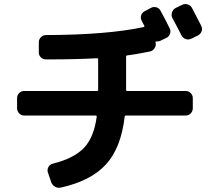

<svg xmlns="http://www.w3.org/2000/svg" viewBox="-20 -858 1040 939"><path d="M918.9 -819.3 963.9 -732.4Q970.7 -718.8 966.3 -705.6Q961.9 -692.4 948.2 -684.6L916 -668.9Q902.3 -662.1 888.2 -667Q874 -671.9 867.2 -685.5Q853.5 -713.9 823.2 -769.5Q816.4 -782.2 820.8 -796.4Q825.2 -810.5 837.9 -818.4L870.1 -834Q883.8 -840.8 897.9 -836.4Q912.1 -832 918.9 -819.3ZM98.6 -413.1H455.1Q460 -413.1 460 -418V-568.4Q460 -573.2 455.1 -573.2Q352.5 -567.4 205.1 -567.4Q190.4 -567.4 180.2 -577.1Q169.9 -586.9 169.9 -601.6V-651.4Q169.9 -666 180.2 -676.3Q190.4 -686.5 205.1 -686.5Q503.9 -687.5 682.6 -725.6Q687.5 -727.5 686.5 -730.5Q683.6 -734.4 679.7 -743.2Q675.8 -752 672.9 -756.8Q666 -769.5 670.4 -783.2Q674.8 -796.9 688.5 -803.7L717.8 -819.3Q730.5 -826.2 744.6 -822.3Q758.8 -818.4 765.6 -804.7Q795.9 -749 809.6 -719.7Q816.4 -707 811.5 -692.9Q806.6 -678.7 793.9 -672.9L763.7 -658.2Q753.9 -654.3 744.1 -655.3Q740.2 -655.3 740.2 -651.4L741.2 -648.4Q744.1 -634.8 735.8 -622.1Q727.5 -609.4 713.9 -606.4Q665 -595.7 601.6 -586.9Q596.7 -586.9 596.7 -581.1V-418Q596.7 -413.1 601.6 -413.1H887.7Q902.3 -413.1 912.6 -402.8Q922.9 -392.6 922.9 -377.9V-329.1Q922.9 -314.5 913.1 -303.7Q903.3 -293 887.7 -293H595.7Q589.8 -293 589.8 -288.1Q572.3 -134.8 498 -53.7Q423.8 27.3 276.4 59.6Q261.7 62.5 248.5 54.7Q235.4 46.9 230.5 33.2L213.9 -15.6Q210 -28.3 216.8 -41Q223.6 -53.7 238.3 -57.6Q340.8 -83 390.1 -134.3Q439.5 -185.5 453.1 -288.1Q453.1 -293 449.2 -293H98.6Q84 -293 73.7 -303.7Q63.5 -314.5 63.5 -329.1V-377.9Q63.5 -392.6 73.7 -402.8Q84 -413.1 98.6 -413.1Z"/></svg>

Font: Rounded-L Mgen+ 1mn bold
Style: Bold
Weight: 700
Designer: [Source Han Sans]
Ryoko NISHIZUKA  (kana & ideographs); Paul D. Hunt (Latin, Greek & Cyrillic); Wenlong ZHANG  (bopomofo
Version: Version 1.059.20150602